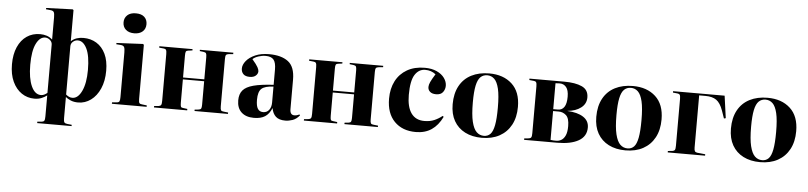

<svg xmlns="http://www.w3.org/2000/svg" viewBox="-52 -1089 6813 1618"><g transform="rotate(5 3354.5 -280.0)"><path d="M293 217V205L330 202Q346 200 351.5 191Q357 182 357 155V-23Q340 -9 313 2.5Q286 14 251 14Q191 14 143 -18.5Q95 -51 66.5 -112Q38 -173 38 -259Q38 -343 65 -404.5Q92 -466 140.5 -499Q189 -532 253 -532Q283 -532 309 -523.5Q335 -515 357 -495V-683Q357 -715 350.5 -727Q344 -739 322 -741L283 -745L284 -756L508 -764L515 -758V-495Q537 -515 563 -523.5Q589 -532 619 -532Q682 -532 730.5 -502Q779 -472 806.5 -414.5Q834 -357 834 -273Q834 -186 805.5 -121.5Q777 -57 728.5 -21.5Q680 14 621 14Q585 14 558 2.5Q531 -9 515 -23V156Q515 182 521 191Q527 200 546 202L584 206V217ZM304 -21Q319 -21 332.5 -28Q346 -35 357 -44V-452Q357 -475 338.5 -491Q320 -507 298 -507Q252 -507 222 -446Q192 -385 192 -268Q192 -154 222 -87.5Q252 -21 304 -21ZM569 -21Q617 -21 648.5 -87.5Q680 -154 680 -266Q680 -386 650 -446.5Q620 -507 574 -507Q551 -507 533 -491.5Q515 -476 515 -452V-44Q525 -35 539 -28Q553 -21 569 -21Z M1041 -608Q996 -608 970 -631Q944 -654 944 -693Q944 -730 969.5 -753.5Q995 -777 1041 -777Q1089 -777 1113.5 -754Q1138 -731 1138 -693Q1138 -654 1112 -631Q1086 -608 1041 -608ZM906 0V-12L948 -16Q963 -17 968 -26.5Q973 -36 973 -62V-440Q973 -472 966.5 -485Q960 -498 938 -500L899 -503L900 -514L1124 -525L1131 -518V-60Q1131 -35 1136.5 -26.5Q1142 -18 1159 -17L1200 -12V0Z M1262 0V-12L1301 -16Q1315 -18 1320.5 -26.5Q1326 -35 1326 -62V-457Q1326 -483 1320.5 -492Q1315 -501 1301 -502L1262 -506V-518H1543V-507L1506 -502Q1492 -500 1488 -491.5Q1484 -483 1484 -458V-273H1664V-460Q1664 -484 1659 -492.5Q1654 -501 1637 -503L1605 -507V-518H1888V-506L1852 -503Q1833 -501 1827.5 -492.5Q1822 -484 1822 -460V-58Q1822 -34 1827.5 -25.5Q1833 -17 1852 -16L1888 -12V0H1605V-12L1637 -15Q1654 -17 1659 -25.5Q1664 -34 1664 -58V-257H1484V-60Q1484 -35 1488 -26.5Q1492 -18 1506 -17L1543 -12V0Z M2108 14Q2040 14 2002 -21.5Q1964 -57 1964 -122Q1964 -175 1991 -207Q2018 -239 2080.5 -255.5Q2143 -272 2250 -278V-407Q2250 -466 2229.5 -490.5Q2209 -515 2161 -515Q2132 -515 2100.5 -504.5Q2069 -494 2053 -478Q2090 -435 2101 -414Q2112 -393 2112 -380Q2112 -359 2094 -343Q2076 -327 2043 -327Q2006 -327 1988.5 -345Q1971 -363 1971 -392Q1971 -424 1997.5 -456.5Q2024 -489 2073 -510.5Q2122 -532 2190 -532Q2293 -532 2351 -488.5Q2409 -445 2409 -335V-86Q2409 -37 2446 -37Q2467 -37 2489 -48L2494 -41Q2467 -8 2435 3Q2403 14 2374 14Q2320 14 2293 -11Q2266 -36 2258 -82Q2237 -31 2201.5 -8.5Q2166 14 2108 14ZM2181 -41Q2213 -41 2231.5 -65Q2250 -89 2250 -128V-263Q2178 -260 2149.5 -234.5Q2121 -209 2121 -140Q2121 -88 2136 -64.5Q2151 -41 2181 -41Z M2530 0V-12L2569 -16Q2583 -18 2588.5 -26.5Q2594 -35 2594 -62V-457Q2594 -483 2588.5 -492Q2583 -501 2569 -502L2530 -506V-518H2811V-507L2774 -502Q2760 -500 2756 -491.5Q2752 -483 2752 -458V-273H2932V-460Q2932 -484 2927 -492.5Q2922 -501 2905 -503L2873 -507V-518H3156V-506L3120 -503Q3101 -501 3095.5 -492.5Q3090 -484 3090 -460V-58Q3090 -34 3095.5 -25.5Q3101 -17 3120 -16L3156 -12V0H2873V-12L2905 -15Q2922 -17 2927 -25.5Q2932 -34 2932 -58V-257H2752V-60Q2752 -35 2756 -26.5Q2760 -18 2774 -17L2811 -12V0Z M3477 14Q3363 14 3296 -54.5Q3229 -123 3229 -247Q3229 -332 3262 -396Q3295 -460 3357.5 -496Q3420 -532 3507 -532Q3566 -532 3608.5 -512.5Q3651 -493 3673.5 -461.5Q3696 -430 3696 -396Q3696 -366 3678 -342Q3660 -318 3620 -318Q3587 -318 3569 -333.5Q3551 -349 3551 -374Q3551 -392 3562 -416Q3573 -440 3601 -485Q3564 -515 3512 -515Q3458 -515 3425 -464Q3392 -413 3392 -293Q3392 -191 3430 -138Q3468 -85 3541 -85Q3589 -85 3625 -100.5Q3661 -116 3692 -141L3701 -134Q3665 -60 3610 -23Q3555 14 3477 14Z M4036 14Q3954 14 3893.5 -17Q3833 -48 3800 -106Q3767 -164 3767 -247Q3767 -338 3802 -402Q3837 -466 3901.5 -499Q3966 -532 4053 -532Q4172 -532 4244.5 -465.5Q4317 -399 4317 -272Q4317 -183 4282.5 -119Q4248 -55 4185 -20.5Q4122 14 4036 14ZM4052 -4Q4085 -4 4106.5 -26Q4128 -48 4138.5 -102Q4149 -156 4149 -251Q4149 -353 4135.5 -410Q4122 -467 4097 -491Q4072 -515 4037 -515Q4003 -515 3980 -493Q3957 -471 3946 -419Q3935 -367 3935 -277Q3935 -173 3949.5 -113.5Q3964 -54 3990 -29Q4016 -4 4052 -4Z M4393 0V-12L4432 -16Q4446 -18 4451.5 -26.5Q4457 -35 4457 -62V-457Q4457 -483 4451.5 -492Q4446 -501 4432 -502L4393 -506V-518H4688Q4782 -518 4837.5 -492.5Q4893 -467 4893 -402Q4893 -348 4849 -314.5Q4805 -281 4736 -275V-274Q4821 -270 4870 -238.5Q4919 -207 4919 -150Q4919 -75 4853.5 -37.5Q4788 0 4673 0ZM4615 -279H4655Q4689 -279 4708 -307Q4727 -335 4727 -394Q4727 -449 4706 -474.5Q4685 -500 4651 -500Q4639 -500 4630 -499Q4621 -498 4615 -498ZM4663 -16Q4686 -16 4706.5 -28Q4727 -40 4740 -68.5Q4753 -97 4753 -147Q4753 -214 4726 -238.5Q4699 -263 4663 -263H4615V-19Q4628 -17 4639 -16.5Q4650 -16 4663 -16Z M5251 14Q5169 14 5108.5 -17Q5048 -48 5015 -106Q4982 -164 4982 -247Q4982 -338 5017 -402Q5052 -466 5116.5 -499Q5181 -532 5268 -532Q5387 -532 5459.5 -465.5Q5532 -399 5532 -272Q5532 -183 5497.5 -119Q5463 -55 5400 -20.5Q5337 14 5251 14ZM5267 -4Q5300 -4 5321.5 -26Q5343 -48 5353.5 -102Q5364 -156 5364 -251Q5364 -353 5350.5 -410Q5337 -467 5312 -491Q5287 -515 5252 -515Q5218 -515 5195 -493Q5172 -471 5161 -419Q5150 -367 5150 -277Q5150 -173 5164.5 -113.5Q5179 -54 5205 -29Q5231 -4 5267 -4Z M5608 0V-12L5647 -16Q5661 -18 5666.5 -26.5Q5672 -35 5672 -62V-457Q5672 -483 5666.5 -492Q5661 -501 5647 -502L5608 -506V-518H6044L6070 -330L6055 -326L6032 -392Q6010 -454 5976 -478Q5942 -502 5883 -502H5830V-60Q5830 -39 5835.5 -30Q5841 -21 5856 -19L5924 -12V0Z M6390 14Q6308 14 6247.5 -17Q6187 -48 6154 -106Q6121 -164 6121 -247Q6121 -338 6156 -402Q6191 -466 6255.5 -499Q6320 -532 6407 -532Q6526 -532 6598.5 -465.5Q6671 -399 6671 -272Q6671 -183 6636.5 -119Q6602 -55 6539 -20.5Q6476 14 6390 14ZM6406 -4Q6439 -4 6460.5 -26Q6482 -48 6492.5 -102Q6503 -156 6503 -251Q6503 -353 6489.5 -410Q6476 -467 6451 -491Q6426 -515 6391 -515Q6357 -515 6334 -493Q6311 -471 6300 -419Q6289 -367 6289 -277Q6289 -173 6303.5 -113.5Q6318 -54 6344 -29Q6370 -4 6406 -4Z"/></g></svg>

Font: Literata 72pt
Style: Bold
Weight: 700
Designer: Latin by Veronika Burian and Jose Scaglione. Greek by Irene Vlachou. Cyrillic by Vera Evstafieva.
Foundry: TypeTogether
Version: Version 3.002